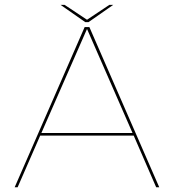

<svg xmlns="http://www.w3.org/2000/svg" viewBox="-20 -792 736 812"><path d="M42 0H54.5L150 -218.5H545.5L640.5 0H653.5L358 -677.5H338ZM155 -229.5 347.5 -668.5H348.5L540.5 -229.5ZM340.5 -698.5H354.5L459 -771.5H442.5L348 -708.5L253 -771.5H236Z"/></svg>

Font: Anybody SemiExpanded Thin
Style: Regular
Weight: 250
Width: 6
Version: Version 1.113;gftools[0.9.25]